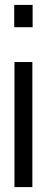

<svg xmlns="http://www.w3.org/2000/svg" viewBox="-20 -763 192 783"><path d="M38 -652V-743H113V-652ZM39 0V-510H112V0Z"/></svg>

Font: Saira Ultra Condensed Medium
Style: Regular
Weight: 500
Width: 1
Designer: Hector Gatti with collaboration of the Omnibus-Type team
Foundry: Omnibus-Type
Version: Version 1.001; ttfautohint (v1.8)